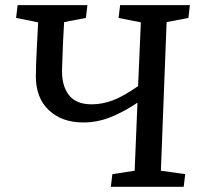

<svg xmlns="http://www.w3.org/2000/svg" viewBox="-20 -720 770 740"><path d="M509.8 -324.2Q455.1 -287.6 404.5 -267.8Q354 -248 300.8 -248Q218.8 -248 168.5 -295.2Q118.2 -342.3 118.2 -425.8Q118.2 -466.3 122.3 -543.2Q126.5 -620.1 127 -633.8L42 -650.9L47.9 -700.2H316.9L311 -650.9L227.1 -634.8Q222.7 -568.4 219.2 -456.1Q216.8 -391.1 244.9 -354.5Q272.9 -317.9 333 -317.9Q374.5 -317.9 415.5 -333.5Q456.5 -349.1 512.2 -388.2L522.9 -633.8L437 -650.9L442.9 -700.2H711.9L706.1 -650.9L622.1 -634.8L600.1 -62L693.8 -48.8L688 0H407.2L413.1 -48.8L499 -62Z"/></svg>

Font: Literata Book Medium
Style: Italic
Weight: 500
Italic angle: -3°
Designer: Latin by Veronika Burian and Jose Scaglione. Greek by Irene Vlachou. Cyrillic by Vera Evstafieva
Foundry: TypeTogether
Version: Version 1.003;PS 001.003;hotconv 1.0.88;makeotf.lib2.5.64775